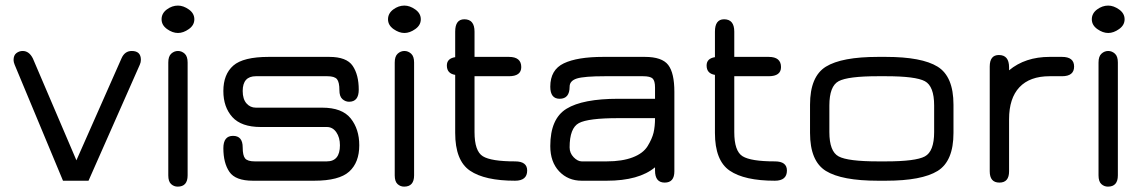

<svg xmlns="http://www.w3.org/2000/svg" viewBox="-20 -657 4155 698"><path d="M209 0H301.8L488.3 -421.9C490.9 -427.7 492.2 -433.6 492.2 -439.5C492.2 -460.9 481.1 -471.7 459 -471.7C442.1 -471.7 429.7 -462.9 421.9 -445.3L257.8 -74.2L99.6 -444.3C90.5 -462.6 78.1 -471.7 62.5 -471.7C54 -471.7 46.4 -469.1 39.6 -463.9C32.7 -458.7 29.3 -450.2 29.3 -438.5C29.3 -433.9 30.6 -428.4 33.2 -421.9Z M591.8 -429.7V-19.5C591.8 -4.6 595.2 6 602.1 12.2C608.9 18.4 616.9 21.5 626 21.5C650.1 21.5 662.1 7.8 662.1 -19.5V-429.7C662.1 -444.7 658.5 -455.4 651.4 -461.9C644.2 -468.4 636.1 -471.7 627 -471.7C617.8 -471.7 609.7 -468.4 602.5 -461.9C595.4 -455.4 591.8 -444.7 591.8 -429.7ZM627 -537.1C640 -537.1 653.2 -541.8 666.5 -551.3C679.9 -560.7 686.5 -572.6 686.5 -586.9C686.5 -601.2 679.9 -613.1 666.5 -622.6C653.2 -632 640 -636.7 627 -636.7C612.6 -636.7 599.1 -632 586.4 -622.6C573.7 -613.1 567.4 -601.2 567.4 -586.9C567.4 -572.6 574.1 -560.7 587.4 -551.3C600.7 -541.8 613.9 -537.1 627 -537.1Z M899.4 0H1122.1C1182.6 0 1225.1 -11.1 1249.5 -33.2C1273.9 -55.3 1286.1 -87.2 1286.1 -128.9C1286.1 -168 1275.7 -200.5 1254.9 -226.6C1234 -252.6 1199.5 -265.6 1151.4 -265.6H910.2C896.5 -265.6 885.1 -270.8 876 -281.2C866.9 -291.7 862.3 -306.6 862.3 -326.2C862.3 -362 878.3 -379.9 910.2 -379.9H1169.9C1187.5 -379.9 1199.2 -376.3 1205.1 -369.1C1210.9 -362 1213.9 -348.6 1213.9 -329.1C1213.9 -314.1 1217.4 -303.4 1224.6 -296.9C1231.8 -290.4 1239.9 -287.1 1249 -287.1C1272.5 -287.1 1284.2 -301.8 1284.2 -331.1C1284.2 -366.9 1276.9 -395.7 1262.2 -417.5C1247.6 -439.3 1219.1 -450.2 1176.8 -450.2H957C895.2 -450.2 852.2 -439.6 828.1 -418.5C804 -397.3 792 -366.5 792 -326.2C792 -287.1 802.9 -255.5 824.7 -231.4C846.5 -207.4 880.9 -195.3 927.7 -195.3H1168C1182.3 -195.3 1193.8 -189 1202.6 -176.3C1211.4 -163.6 1215.8 -147.8 1215.8 -128.9C1215.8 -89.8 1199.9 -70.3 1168 -70.3H906.2C888.7 -70.3 877 -73.9 871.1 -81.1C865.2 -88.2 862.3 -101.6 862.3 -121.1C862.3 -149.1 850.6 -163.1 827.1 -163.1C803.7 -163.1 792 -148.1 792 -118.2C792 -82.4 799.3 -53.7 814 -32.2C828.6 -10.7 857.1 0 899.4 0Z M1415 -429.7V-19.5C1415 -4.6 1418.5 6 1425.3 12.2C1432.1 18.4 1440.1 21.5 1449.2 21.5C1473.3 21.5 1485.4 7.8 1485.4 -19.5V-429.7C1485.4 -444.7 1481.8 -455.4 1474.6 -461.9C1467.4 -468.4 1459.3 -471.7 1450.2 -471.7C1441.1 -471.7 1432.9 -468.4 1425.8 -461.9C1418.6 -455.4 1415 -444.7 1415 -429.7ZM1450.2 -537.1C1463.2 -537.1 1476.4 -541.8 1489.7 -551.3C1503.1 -560.7 1509.8 -572.6 1509.8 -586.9C1509.8 -601.2 1503.1 -613.1 1489.7 -622.6C1476.4 -632 1463.2 -636.7 1450.2 -636.7C1435.9 -636.7 1422.4 -632 1409.7 -622.6C1397 -613.1 1390.6 -601.2 1390.6 -586.9C1390.6 -572.6 1397.3 -560.7 1410.6 -551.3C1424 -541.8 1437.2 -537.1 1450.2 -537.1Z M1705.1 -176.8V-379.9H1830.1C1860 -379.9 1875 -391 1875 -413.1C1875 -437.8 1860 -450.2 1830.1 -450.2H1705.1V-542C1705.1 -571.9 1692.7 -586.9 1668 -586.9C1645.8 -586.9 1634.8 -571.9 1634.8 -542V-449.2C1614.6 -446 1604.5 -435.9 1604.5 -418.9C1604.5 -399.4 1614.6 -388 1634.8 -384.8V-173.8C1634.8 -106.8 1652.7 -61 1688.5 -36.6C1724.3 -12.2 1779 0 1852.5 0C1881.8 0 1896.5 -12.4 1896.5 -37.1C1896.5 -59.2 1881.8 -70.3 1852.5 -70.3C1794.6 -70.3 1755.5 -76.5 1735.4 -88.9C1715.2 -101.2 1705.1 -130.5 1705.1 -176.8Z M2227.5 -297.9C2141.6 -297.9 2078.9 -285.8 2039.6 -261.7C2000.2 -237.6 1980.5 -192.4 1980.5 -126C1980.5 -87.6 1991.2 -57 2012.7 -34.2C2034.2 -11.4 2061.5 0 2094.7 0H2185.5C2263.7 0 2322.3 -16.3 2361.3 -48.8V-37.1C2361.3 -7.8 2373 6.8 2396.5 6.8C2419.9 6.8 2431.6 -6.8 2431.6 -34.2V-323.2C2431.6 -368.8 2424.2 -401.4 2409.2 -420.9C2394.2 -440.4 2365.9 -450.2 2324.2 -450.2H2172.9C2110.4 -450.2 2062.7 -442.4 2029.8 -426.8C1996.9 -411.1 1980.5 -382.8 1980.5 -341.8C1980.5 -312.5 1991.9 -297.9 2014.6 -297.9C2038.7 -297.9 2050.8 -312.5 2050.8 -341.8C2050.8 -356.1 2059.6 -366 2077.1 -371.6C2094.7 -377.1 2128.9 -379.9 2179.7 -379.9H2317.4C2335 -379.9 2346.7 -377.1 2352.5 -371.6C2358.4 -366 2361.3 -355.1 2361.3 -338.9V-297.9ZM2361.3 -227.5C2361.3 -207.4 2359.5 -189.8 2356 -174.8C2352.4 -159.8 2345.2 -143.6 2334.5 -126C2323.7 -108.4 2305.7 -94.7 2280.3 -85C2254.9 -75.2 2223.3 -70.3 2185.5 -70.3H2094.7C2085 -70.3 2075.2 -75.4 2065.4 -85.4C2055.7 -95.5 2050.8 -107.4 2050.8 -121.1C2050.8 -168 2062 -197.4 2084.5 -209.5C2106.9 -221.5 2154.6 -227.5 2227.5 -227.5Z M2649.4 -176.8V-379.9H2774.4C2804.4 -379.9 2819.3 -391 2819.3 -413.1C2819.3 -437.8 2804.4 -450.2 2774.4 -450.2H2649.4V-542C2649.4 -571.9 2637 -586.9 2612.3 -586.9C2590.2 -586.9 2579.1 -571.9 2579.1 -542V-449.2C2558.9 -446 2548.8 -435.9 2548.8 -418.9C2548.8 -399.4 2558.9 -388 2579.1 -384.8V-173.8C2579.1 -106.8 2597 -61 2632.8 -36.6C2668.6 -12.2 2723.3 0 2796.9 0C2826.2 0 2840.8 -12.4 2840.8 -37.1C2840.8 -59.2 2826.2 -70.3 2796.9 -70.3C2738.9 -70.3 2699.9 -76.5 2679.7 -88.9C2659.5 -101.2 2649.4 -130.5 2649.4 -176.8Z M3200.2 0C3287.4 0 3350.3 -11.9 3388.7 -35.6C3427.1 -59.4 3446.3 -105.5 3446.3 -173.8V-276.4C3446.3 -344.7 3427.1 -390.8 3388.7 -414.6C3350.3 -438.3 3287.4 -450.2 3200.2 -450.2H3171.9C3084 -450.2 3020.8 -438.3 2982.4 -414.6C2944 -390.8 2924.8 -344.7 2924.8 -276.4V-173.8C2924.8 -105.5 2944 -59.4 2982.4 -35.6C3020.8 -11.9 3084 0 3171.9 0ZM3171.9 -70.3C3099 -70.3 3051.3 -76.3 3028.8 -88.4C3006.3 -100.4 2995.1 -129.9 2995.1 -176.8V-273.4C2995.1 -320.3 3006.3 -349.8 3028.8 -361.8C3051.3 -373.9 3099 -379.9 3171.9 -379.9H3200.2C3272.5 -379.9 3319.8 -373.9 3342.3 -361.8C3364.7 -349.8 3376 -320.3 3376 -273.4V-176.8C3376 -129.9 3364.7 -100.4 3342.3 -88.4C3319.8 -76.3 3272.5 -70.3 3200.2 -70.3Z M3795.9 -379.9H3840.8C3870.1 -379.9 3884.8 -391.6 3884.8 -415C3884.8 -438.5 3870.1 -450.2 3840.8 -450.2H3795.9C3736.7 -450.2 3687.5 -433.9 3648.4 -401.4V-412.1C3648.4 -442.1 3636.1 -457 3611.3 -457C3589.2 -457 3578.1 -443 3578.1 -415V-34.2C3578.1 -6.8 3589.8 6.8 3613.3 6.8C3636.7 6.8 3648.4 -6.8 3648.4 -34.2V-223.6C3648.4 -274.4 3661 -313.2 3686 -339.8C3711.1 -366.5 3747.7 -379.9 3795.9 -379.9Z M3973.6 -429.7V-19.5C3973.6 -4.6 3977.1 6 3983.9 12.2C3990.7 18.4 3998.7 21.5 4007.8 21.5C4031.9 21.5 4043.9 7.8 4043.9 -19.5V-429.7C4043.9 -444.7 4040.4 -455.4 4033.2 -461.9C4026 -468.4 4017.9 -471.7 4008.8 -471.7C3999.7 -471.7 3991.5 -468.4 3984.4 -461.9C3977.2 -455.4 3973.6 -444.7 3973.6 -429.7ZM4008.8 -537.1C4021.8 -537.1 4035 -541.8 4048.3 -551.3C4061.7 -560.7 4068.4 -572.6 4068.4 -586.9C4068.4 -601.2 4061.7 -613.1 4048.3 -622.6C4035 -632 4021.8 -636.7 4008.8 -636.7C3994.5 -636.7 3981 -632 3968.3 -622.6C3955.6 -613.1 3949.2 -601.2 3949.2 -586.9C3949.2 -572.6 3955.9 -560.7 3969.2 -551.3C3982.6 -541.8 3995.8 -537.1 4008.8 -537.1Z"/></svg>

Font: Jura
Style: DemiBold
Weight: 600
Version: Version 2.5.1